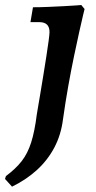

<svg xmlns="http://www.w3.org/2000/svg" viewBox="-83 -481 373 746"><path d="M161.8 -17.8Q154.2 43 128.1 92.3Q102 141.6 60.4 179.5Q18.9 217.4 -36.3 244.2L-63.5 214.3L-60 203.2Q-22.4 175.2 1.1 145.3Q24.5 115.4 38.1 72.4Q51.8 29.3 59.9 -35.7Q59.9 -35.7 63.4 -56.8Q66.9 -77.8 72.7 -111.6Q78.4 -145.4 84.7 -184.2Q90.9 -223 96.7 -259.4Q102.4 -295.7 105.9 -322Q109.4 -348.3 109.4 -356.4Q109.4 -394.9 70.4 -394.9H35.3L45.1 -452.8Q72.6 -452.8 105 -454.2Q137.5 -455.7 166.5 -457.1Q195.5 -458.6 214.2 -460Q232.9 -461.5 232.9 -461.5L245.6 -445.9Q245.6 -445.9 239.9 -422.6Q234.3 -399.3 225.1 -358Q216 -316.8 204.6 -262.6Q193.3 -208.5 182.1 -145.9Q171 -83.3 161.8 -17.8Z"/></svg>

Font: Alegreya
Style: Italic
Weight: 400
Italic angle: -7°
Designer: Juan Pablo del Peral
Foundry: Huerta Tipografica
Version: Version 2.009